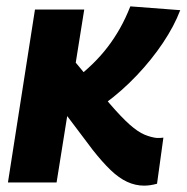

<svg xmlns="http://www.w3.org/2000/svg" viewBox="-20 -574 587 604"><path d="M5 0 90 -544H245L158 0ZM433 10Q406 10 380 -2Q354 -14 328 -39Q302 -64 272 -102L174 -232L205 -393L325 -248Q362 -205 388 -182Q414 -159 434.5 -150.5Q455 -142 473 -140Q478 -140 483 -140Q488 -140 494 -141L474 4Q463 7 453 8.5Q443 10 433 10ZM311 -249 216 -325Q247 -349 272.5 -374Q298 -399 319 -426.5Q340 -454 357.5 -485Q375 -516 390 -554L547 -542Q528 -492 492.5 -439Q457 -386 410.5 -337Q364 -288 311 -249Z"/></svg>

Font: Georama ExtraCondensed Thin
Style: Bold Italic
Weight: 700
Italic angle: -9°
Version: Version 1.001